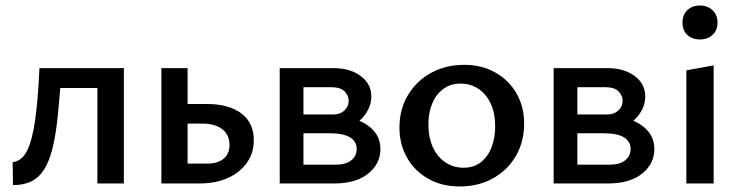

<svg xmlns="http://www.w3.org/2000/svg" viewBox="-20 -665 2692 696"><path d="M27 6 26 -77Q59 -81 78 -118.5Q97 -156 107.5 -230.5Q118 -305 123 -418H204Q197 -322 190 -250.5Q183 -179 171 -130Q159 -81 140.5 -51.5Q122 -22 94.5 -8Q67 6 27 6ZM333 0V-418H429V0ZM172 -346V-418H374V-346Z M565 0V-418H660V-72H732Q770 -72 791 -90Q812 -108 812 -139Q812 -176 786 -196.5Q760 -217 713 -217H639V-288H731Q771 -288 802.5 -279Q834 -270 856 -253Q878 -236 889 -212Q900 -188 900 -157Q900 -110 875 -75Q850 -40 806.5 -20Q763 0 704 0Z M994 0V-418H1190Q1249 -418 1287.5 -389.5Q1326 -361 1326 -315Q1326 -283 1306.5 -254Q1287 -225 1253.5 -207Q1220 -189 1177 -189L1193 -243Q1267 -243 1313 -210.5Q1359 -178 1359 -125Q1359 -71 1314.5 -35.5Q1270 0 1193 0ZM1080 -68H1196Q1234 -68 1253.5 -84Q1273 -100 1273 -125Q1273 -152 1249 -167Q1225 -182 1173 -182H1054V-250H1188Q1213 -250 1228.5 -264.5Q1244 -279 1244 -300Q1244 -318 1229.5 -333.5Q1215 -349 1179 -349H1080Z M1646 11Q1583 11 1533.5 -16.5Q1484 -44 1456 -92.5Q1428 -141 1428 -203Q1428 -269 1459 -320.5Q1490 -372 1543 -401Q1596 -430 1663 -430Q1726 -430 1775 -402.5Q1824 -375 1852 -327Q1880 -279 1880 -217Q1880 -151 1850 -99.5Q1820 -48 1767 -18.5Q1714 11 1646 11ZM1660 -57Q1699 -57 1724.5 -78Q1750 -99 1762.5 -133Q1775 -167 1775 -206Q1775 -255 1758.5 -290Q1742 -325 1713.5 -343.5Q1685 -362 1649 -362Q1612 -362 1585.5 -341.5Q1559 -321 1546 -288Q1533 -255 1533 -214Q1533 -165 1550 -129.5Q1567 -94 1596 -75.5Q1625 -57 1660 -57Z M1987 0V-418H2183Q2242 -418 2280.5 -389.5Q2319 -361 2319 -315Q2319 -283 2299.5 -254Q2280 -225 2246.5 -207Q2213 -189 2170 -189L2186 -243Q2260 -243 2306 -210.5Q2352 -178 2352 -125Q2352 -71 2307.5 -35.5Q2263 0 2186 0ZM2073 -68H2189Q2227 -68 2246.5 -84Q2266 -100 2266 -125Q2266 -152 2242 -167Q2218 -182 2166 -182H2047V-250H2181Q2206 -250 2221.5 -264.5Q2237 -279 2237 -300Q2237 -318 2222.5 -333.5Q2208 -349 2172 -349H2073Z M2468 0V-410L2567 -428V0ZM2517 -522Q2489 -522 2471.5 -538.5Q2454 -555 2454 -583Q2454 -611 2471.5 -628Q2489 -645 2517 -645Q2545 -645 2563 -628Q2581 -611 2581 -583Q2581 -555 2563 -538.5Q2545 -522 2517 -522Z"/></svg>

Font: Ysabeau SemiBold
Style: Regular
Weight: 600
Designer: Christian Thalmann (Catharsis Fonts)
Version: Version 2.000;gftools[0.9.27.dev2+g8671c4b]